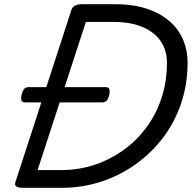

<svg xmlns="http://www.w3.org/2000/svg" viewBox="-20 -899 918 919"><path d="M89 0Q44 0 54 -28L322 -852Q327 -866 340 -872.5Q353 -879 375 -879H528Q618 -879 683.5 -857Q749 -835 792.5 -796.5Q836 -758 857 -707.5Q878 -657 878 -601Q878 -495 846.5 -403Q815 -311 758.5 -237.5Q702 -164 626 -110.5Q550 -57 461 -28.5Q372 0 276 0ZM160 -85H276Q352 -85 424.5 -107.5Q497 -130 561.5 -174Q626 -218 675 -281.5Q724 -345 751.5 -425Q779 -505 779 -601Q779 -646 761 -682Q743 -718 709.5 -743Q676 -768 630 -781Q584 -794 527 -794H391ZM102 -409Q84 -409 82 -420Q80 -431 83 -444Q86 -458 93 -470Q100 -482 119 -482H483Q502 -482 504 -470Q506 -458 503 -444Q500 -431 493 -420Q486 -409 468 -409Z"/></svg>

Font: Playwrite HR
Style: Regular
Weight: 400
Designer: Veronika Burian, José Scaglione
Foundry: TypeTogether
Version: Version 1.002